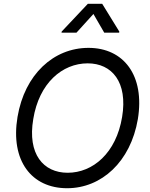

<svg xmlns="http://www.w3.org/2000/svg" viewBox="-20 -992 797 1022"><path d="M614.3 -818.2 615.1 -823.9 524.1 -971.6H447.4L308.2 -823.9L307.5 -818.2H387.1L477.3 -917.6L534.8 -818.2ZM713.8 -358C751.8 -590.9 638.1 -737.2 451 -737.2C266 -737.2 111.2 -596.6 73.2 -369.3C34.4 -136.4 148.1 9.9 337.4 9.9C520.2 9.9 675.1 -130.7 713.8 -358ZM630 -369.3C598.4 -177.6 474.8 -72.4 340.2 -72.4C210.6 -72.4 125.4 -171.9 157 -358C187.9 -549.7 311.4 -654.8 446.7 -654.8C575.6 -654.8 660.9 -555.4 630 -369.3Z"/></svg>

Font: Riot Sans 2.0
Style: Italic
Weight: 400
Italic angle: -9.39999°
Designer: Rasmus Andersson
Foundry: rsms
Version: Version 3.006;hotconv 1.0.109;makeotfexe 2.5.65596